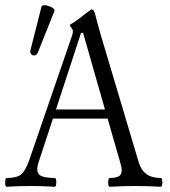

<svg xmlns="http://www.w3.org/2000/svg" viewBox="-22 -714 651 737"><path d="M124 -514.2Q120.1 -503.4 111.8 -501.5Q103.5 -499.5 97.9 -506.1Q92.3 -512.7 95.2 -522.9L137.2 -688Q138.2 -692.4 144.3 -693.6Q150.4 -694.8 158 -692.9Q165.5 -690.9 172.6 -688Q179.7 -685.1 184.1 -680.4Q188.5 -675.8 187 -671.9ZM3.9 2.9Q-2.4 2.9 -2.2 -13.9Q-2 -30.8 3.9 -30.8Q42.5 -30.8 59.1 -44.7Q75.7 -58.6 89.8 -98.1L255.9 -581.1Q257.8 -588.9 257.8 -595.2Q257.8 -599.6 252 -607.4Q246.1 -615.2 246.1 -618.2Q246.1 -619.6 264.2 -629.9Q293.5 -650.4 304.2 -660.2Q328.6 -678.2 330.1 -678.2Q339.4 -678.2 344.2 -655.8Q350.1 -631.3 366.2 -575.2L511.2 -88.9Q521 -58.6 541.5 -44.7Q562 -30.8 595.2 -30.8Q601.1 -30.8 601.1 -13.9Q601.1 2.9 595.2 2.9Q546.9 0 497.1 0Q448.7 0 398.9 2.9Q393.1 2.9 393.3 -13.9Q393.6 -30.8 398.9 -30.8Q432.1 -30.8 440.9 -43.7Q449.7 -56.6 439.9 -88.9L391.1 -258.8H181.2L125 -87.9Q115.2 -55.7 129.2 -43.2Q143.1 -30.8 188 -30.8Q194.3 -30.8 194.1 -13.9Q193.8 2.9 188 2.9Q141.6 0 96.2 0Q49.8 0 3.9 2.9ZM192.9 -293.9H380.9L296.9 -587.9H289.1Z"/></svg>

Font: Junicode SmCond Light
Style: Regular
Weight: 300
Width: 4
Designer: Peter S. Baker
Version: Version 2.206